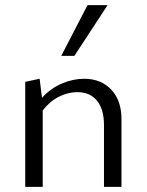

<svg xmlns="http://www.w3.org/2000/svg" viewBox="-20 -726 570 746"><path d="M280 -368Q244 -368 208.5 -350Q173 -332 146 -297V0H78V-408L134 -420L143 -346Q177 -383 220.5 -401.5Q264 -420 307 -420Q372 -420 412 -378Q452 -336 452 -263V0H384V-240Q384 -301 357 -334.5Q330 -368 280 -368ZM320 -706H398L269 -509H218Z"/></svg>

Font: QiushuiShotai Bright
Style: Regular
Weight: 400
Designer: Christian Thalmann (Catharsis Fonts)
Version: Version 1.250;